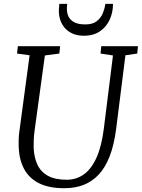

<svg xmlns="http://www.w3.org/2000/svg" viewBox="-20 -988 752 1018"><path d="M645 -695 596 -306Q585 -220 561.5 -159.5Q538 -99 502.8 -61.8Q467.5 -24.5 422 -7.2Q376.5 10 321 10Q239.5 10 186.8 -16.5Q134 -43 107.8 -92.2Q81.5 -141.5 79 -209Q78.5 -227.5 79 -248Q79.5 -268.5 82.5 -290L137 -695L70.5 -704L74.5 -743H299L294.5 -704L218 -694L163.5 -296.5Q160 -270.5 159 -248Q158 -225.5 158.5 -204.5Q160.5 -153 178.5 -114.8Q196.5 -76.5 234.2 -55.8Q272 -35 333.5 -35Q386 -35 426 -64.5Q466 -94 492.5 -154Q519 -214 530.5 -306L579 -694L513 -704L517 -743H711.5L707.5 -704ZM425 -798.5Q388.5 -798.5 362.2 -811Q336 -823.5 319.5 -844.8Q303 -866 296.5 -892.5Q290 -919 293 -946.5Q294 -952 294 -957.2Q294 -962.5 294.5 -967.5H336.5Q331.5 -935.5 339 -911Q346.5 -886.5 369 -872.5Q391.5 -858.5 432 -858.5Q471.5 -858.5 493.2 -875.8Q515 -893 525.2 -918.2Q535.5 -943.5 539 -967.5H579Q579.5 -924 562.2 -885.2Q545 -846.5 510.5 -822.5Q476 -798.5 425 -798.5Z"/></svg>

Font: Merriweather 24pt Light
Style: Italic
Weight: 300
Italic angle: -7.8°
Version: Version 2.101